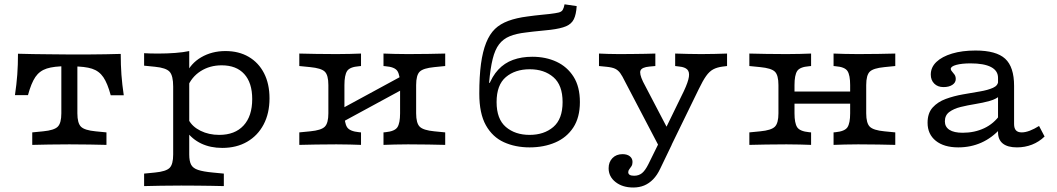

<svg xmlns="http://www.w3.org/2000/svg" viewBox="-20 -655 4780 868"><path d="M293.5 -2.4Q240.3 -2.4 201.6 -1.6Q162.9 -0.8 125.8 0V-56.5L175 -61.3Q225 -66.1 241.1 -82.3Q257.3 -98.4 257.3 -142.7V-206.5H329.8V-142.7Q329.8 -98.4 346 -82.3Q362.1 -66.1 412.1 -61.3L461.3 -56.5V0Q424.2 -0.8 385.5 -1.6Q346.8 -2.4 293.5 -2.4ZM279 -355.6Q224.2 -355.6 191.5 -345.2Q158.9 -334.7 139.9 -306.9Q121 -279 106.5 -225H47.6Q54.8 -273.4 58.1 -317.7Q61.3 -362.1 61.3 -412.1Q96 -411.3 129.8 -410.5Q163.7 -409.7 198.4 -409.7L279 -408.9H308.1H388.7Q423.4 -408.9 457.3 -409.7Q491.1 -410.5 525.8 -411.3Q525.8 -361.3 529 -316.9Q532.3 -272.6 539.5 -224.2H480.6Q466.1 -278.2 447.2 -306Q428.2 -333.9 396 -344.4Q363.7 -354.8 308.1 -354.8ZM257.3 -206.5V-371H329.8V-206.5Z M799.2 183.9Q746 183.9 707.3 184.7Q668.5 185.5 631.5 186.3V129.8L680.6 125Q730.6 120.2 746.8 104Q762.9 87.9 762.9 43.5V-206.5H835.5V43.5Q835.5 73.4 844 89.5Q852.4 105.6 875.8 113.3Q899.2 121 941.9 125L991.9 129.8V186.3Q963.7 185.5 934.7 185.1Q905.6 184.7 873 184.3Q840.3 183.9 799.2 183.9ZM999.2 -424.2Q1059.7 -424.2 1104.4 -398Q1149.2 -371.8 1173.8 -323.8Q1198.4 -275.8 1198.4 -210.5Q1198.4 -142.7 1171.8 -92.3Q1145.2 -41.9 1097.2 -14.1Q1049.2 13.7 984.7 13.7Q931.5 13.7 889.9 -6Q848.4 -25.8 821.8 -62.9L833.1 -112.9Q849.2 -82.3 886.7 -63.7Q924.2 -45.2 971 -45.2Q1041.9 -45.2 1081 -87.5Q1120.2 -129.8 1120.2 -207.3Q1120.2 -280.6 1084.3 -320.2Q1048.4 -359.7 982.3 -359.7Q928.2 -359.7 886.7 -333.1Q845.2 -306.5 826.6 -258.9L820.2 -317.7Q841.1 -367.7 889.5 -396Q937.9 -424.2 999.2 -424.2ZM762.9 -206.5V-263.7Q762.9 -312.9 746.8 -330.6Q730.6 -348.4 680.6 -353.2L631.5 -358.1V-414.5Q642.7 -413.7 659.7 -413.3Q676.6 -412.9 696.8 -412.9Q735.5 -412.9 772.2 -415.7Q808.9 -418.5 835.5 -424.2V-414.5V-206.5Z M1825 -2.4Q1790.3 -2.4 1764.1 -1.6Q1737.9 -0.8 1713.7 0V-56.5L1722.6 -57.3Q1764.5 -61.3 1776.6 -79.8Q1788.7 -98.4 1788.7 -142.7V-206.5H1861.3V-142.7Q1861.3 -98.4 1877.4 -82.3Q1893.5 -66.1 1943.5 -61.3L1992.7 -56.5V0Q1955.6 -0.8 1916.9 -1.6Q1878.2 -2.4 1825 -2.4ZM1500.8 -2.4Q1447.6 -2.4 1408.9 -1.6Q1370.2 -0.8 1333.1 0V-56.5L1382.3 -61.3Q1432.3 -66.1 1448.4 -82.3Q1464.5 -98.4 1464.5 -142.7V-270.2Q1464.5 -315.3 1448.4 -331Q1432.3 -346.8 1382.3 -351.6L1333.1 -356.5V-412.9Q1370.2 -412.1 1408.9 -411.3Q1447.6 -410.5 1500.8 -410.5Q1536.3 -410.5 1562.1 -411.3Q1587.9 -412.1 1612.1 -412.9V-356.5L1603.2 -355.6Q1561.3 -352.4 1549.2 -333.9Q1537.1 -315.3 1537.1 -270.2V-142.7Q1537.1 -98.4 1549.2 -79.8Q1561.3 -61.3 1603.2 -57.3L1612.1 -56.5V0Q1587.9 -0.8 1562.1 -1.6Q1536.3 -2.4 1500.8 -2.4ZM1788.7 -206.5V-270.2Q1788.7 -315.3 1776.6 -333.9Q1764.5 -352.4 1722.6 -355.6L1713.7 -356.5V-412.9Q1737.9 -412.1 1764.1 -411.3Q1790.3 -410.5 1825 -410.5Q1878.2 -410.5 1916.9 -411.3Q1955.6 -412.1 1992.7 -412.9V-356.5L1943.5 -351.6Q1893.5 -346.8 1877.4 -331Q1861.3 -315.3 1861.3 -270.2V-206.5ZM1493.5 -84.7V-146.8L1830.6 -329.8V-267.7Z M2374.2 11.3Q2309.7 11.3 2258.1 -12.1Q2206.5 -35.5 2176.6 -88.7Q2146.8 -141.9 2146.8 -231.5Q2146.8 -309.7 2154.4 -366.1Q2162.1 -422.6 2177.8 -461.7Q2193.5 -500.8 2217.7 -524.2Q2241.1 -546.8 2277.8 -560.5Q2314.5 -574.2 2365.3 -580.6Q2380.6 -583.1 2396.8 -584.7Q2412.9 -586.3 2430.2 -588.3Q2447.6 -590.3 2465.3 -591.9Q2492.7 -595.2 2505.6 -598.4Q2518.5 -601.6 2523.8 -610.1Q2529 -618.5 2532.3 -635.5L2587.1 -627.4Q2584.7 -589.5 2574.2 -568.1Q2563.7 -546.8 2539.1 -536.3Q2514.5 -525.8 2468.5 -520.2Q2444.4 -517.7 2425 -515.7Q2405.6 -513.7 2389.5 -512.1Q2373.4 -510.5 2357.3 -508.1Q2313.7 -503.2 2284.3 -491.1Q2254.8 -479 2236.3 -454.8Q2217.7 -430.6 2207.3 -388.3Q2196.8 -346 2191.1 -280.6H2208.1L2187.1 -262.9Q2204.8 -310.5 2232.7 -340.3Q2260.5 -370.2 2299.2 -384.3Q2337.9 -398.4 2386.3 -398.4Q2447.6 -398.4 2496 -375.8Q2544.4 -353.2 2573 -308.1Q2601.6 -262.9 2601.6 -193.5Q2601.6 -124.2 2571.8 -78.6Q2541.9 -33.1 2490.3 -10.9Q2438.7 11.3 2374.2 11.3ZM2374.2 -45.2Q2439.5 -45.2 2481.5 -81Q2523.4 -116.9 2523.4 -193.5Q2523.4 -270.2 2481.9 -306Q2440.3 -341.9 2375 -341.9Q2308.9 -341.9 2266.9 -306.5Q2225 -271 2225 -193.5Q2225 -116.9 2266.9 -81Q2308.9 -45.2 2374.2 -45.2Z M2958.9 6.5 2805.6 -286.3Q2793.5 -311.3 2783.9 -324.6Q2774.2 -337.9 2760.5 -344.4Q2746.8 -350.8 2721 -353.2L2687.9 -356.5V-412.9Q2702.4 -412.1 2729 -411.3Q2755.6 -410.5 2778.2 -410.5H2780.6H2779Q2805.6 -410.5 2837.1 -410.9Q2868.5 -411.3 2896.8 -411.7Q2925 -412.1 2942.7 -412.9V-356.5L2915.3 -354Q2882.3 -350.8 2875.8 -336.7Q2869.4 -322.6 2887.1 -285.5L3008.9 -52.4L2982.3 -59.7L3071.8 -243.5Q3091.1 -284.7 3094.4 -307.7Q3097.6 -330.6 3086.7 -341.1Q3075.8 -351.6 3052.4 -354L3032.3 -356.5V-412.9Q3059.7 -412.1 3089.9 -411.3Q3120.2 -410.5 3150 -410.5Q3180.6 -410.5 3210.9 -411.3Q3241.1 -412.1 3266.9 -412.9V-356.5L3246.8 -354Q3221.8 -350.8 3204.4 -341.5Q3187.1 -332.3 3172.2 -311.3Q3157.3 -290.3 3138.7 -251.6L3012.9 6.5ZM2842.7 192.7Q2794.4 192.7 2762.9 168.1Q2731.5 143.5 2731.5 105.6Q2731.5 77.4 2748.8 59.7Q2766.1 41.9 2794.4 41.9Q2815.3 41.9 2827.4 51.6Q2839.5 61.3 2839.5 77.4Q2839.5 88.7 2834.7 96.4Q2829.8 104 2825 110.1Q2820.2 116.1 2820.2 123.4Q2820.2 139.5 2846.8 139.5Q2867.7 139.5 2882.3 127.8Q2896.8 116.1 2911.3 87.1L2968.5 -29L3016.9 -0.8L2964.5 108.1Q2950.8 137.1 2932.7 155.6Q2914.5 174.2 2892.3 183.5Q2870.2 192.7 2842.7 192.7Z M3859.7 -2.4Q3825 -2.4 3798.8 -1.6Q3772.6 -0.8 3748.4 0V-56.5L3757.3 -57.3Q3799.2 -61.3 3811.3 -79.8Q3823.4 -98.4 3823.4 -142.7V-206.5H3896V-142.7Q3896 -98.4 3912.1 -82.3Q3928.2 -66.1 3978.2 -61.3L4027.4 -56.5V0Q3990.3 -0.8 3951.6 -1.6Q3912.9 -2.4 3859.7 -2.4ZM3535.5 -2.4Q3482.3 -2.4 3443.5 -1.6Q3404.8 -0.8 3367.7 0V-56.5L3416.9 -61.3Q3466.9 -66.1 3483.1 -82.3Q3499.2 -98.4 3499.2 -142.7V-270.2Q3499.2 -315.3 3483.1 -331Q3466.9 -346.8 3416.9 -351.6L3367.7 -356.5V-412.9Q3404.8 -412.1 3443.5 -411.3Q3482.3 -410.5 3535.5 -410.5Q3571 -410.5 3596.8 -411.3Q3622.6 -412.1 3646.8 -412.9V-356.5L3637.9 -355.6Q3596 -352.4 3583.9 -333.9Q3571.8 -315.3 3571.8 -270.2V-142.7Q3571.8 -98.4 3583.9 -79.8Q3596 -61.3 3637.9 -57.3L3646.8 -56.5V0Q3622.6 -0.8 3596.8 -1.6Q3571 -2.4 3535.5 -2.4ZM3823.4 -206.5V-270.2Q3823.4 -315.3 3811.3 -333.9Q3799.2 -352.4 3757.3 -355.6L3748.4 -356.5V-412.9Q3772.6 -412.1 3798.8 -411.3Q3825 -410.5 3859.7 -410.5Q3912.9 -410.5 3951.6 -411.3Q3990.3 -412.1 4027.4 -412.9V-356.5L3978.2 -351.6Q3928.2 -346.8 3912.1 -331Q3896 -315.3 3896 -270.2V-206.5ZM3544.4 -186.3V-241.1H3849.2V-186.3Z M4491.9 -206.5V-303.2Q4491.9 -335.5 4460.1 -352Q4428.2 -368.5 4367.7 -368.5Q4328.2 -368.5 4303.2 -361.7Q4278.2 -354.8 4278.2 -343.5Q4278.2 -337.9 4283.9 -331.9Q4289.5 -325.8 4295.2 -317.7Q4300.8 -309.7 4300.8 -297.6Q4300.8 -281.5 4285.5 -271.4Q4270.2 -261.3 4245.2 -261.3Q4219.4 -261.3 4203.6 -277Q4187.9 -292.7 4187.9 -317.7Q4187.9 -350.8 4213.3 -375Q4238.7 -399.2 4284.3 -412.9Q4329.8 -426.6 4390.3 -426.6Q4483.9 -426.6 4524.2 -389.5Q4564.5 -352.4 4564.5 -266.9V-206.5ZM4312.1 11.3Q4247.6 11.3 4210.5 -18.5Q4173.4 -48.4 4173.4 -100Q4173.4 -143.5 4196.4 -169Q4219.4 -194.4 4255.6 -207.7Q4291.9 -221 4332.7 -228.2Q4373.4 -235.5 4409.7 -241.5Q4446 -247.6 4469.4 -258.1Q4492.7 -268.5 4492.7 -289.5L4501.6 -223.4Q4484.7 -207.3 4454.4 -198.8Q4424.2 -190.3 4389.1 -184.7Q4354 -179 4323 -171.4Q4291.9 -163.7 4271.8 -148.8Q4251.6 -133.9 4251.6 -106.5Q4251.6 -81.5 4272.2 -68.1Q4292.7 -54.8 4332.3 -54.8Q4385.5 -54.8 4429.4 -75.4Q4473.4 -96 4502.4 -137.9L4503.2 -74.2Q4464.5 -31.5 4416.5 -10.1Q4368.5 11.3 4312.1 11.3ZM4564.5 -94.4Q4564.5 -75 4573 -65.7Q4581.5 -56.5 4599.2 -56.5Q4615.3 -56.5 4635.5 -64.1Q4655.6 -71.8 4677.4 -85.5L4702.4 -37.9Q4677.4 -13.7 4645.6 -1.2Q4613.7 11.3 4577.4 11.3Q4535.5 11.3 4513.7 -6Q4491.9 -23.4 4491.9 -57.3V-206.5H4564.5Z"/></svg>

Font: Playfair 5pt SemiExpanded Light
Style: Regular
Weight: 300
Width: 6
Designer: Claus Eggers Sørensen
Foundry: Claus Eggers Sørensen
Version: Version 2.203